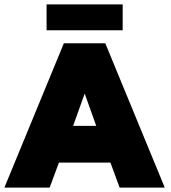

<svg xmlns="http://www.w3.org/2000/svg" viewBox="-36 -858 782 878"><path d="M177 -719.5V-838H525V-719.5ZM256 -660H445.5L717.5 0H511L469 -114.5H233.5L191 0H-16ZM298.5 -282.5H404L352 -428H350.5Z"/></svg>

Font: League Spartan Black
Style: Regular
Weight: 900
Foundry: The League of Moveable Type
Version: Version 2.002